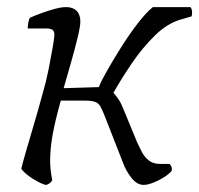

<svg xmlns="http://www.w3.org/2000/svg" viewBox="-20 -520 560 540"><path d="M111 0Q105 0 94.5 -5Q84 -10 72 -17.5Q60 -25 51 -33Q42 -41 40 -46Q43 -59 52 -90.5Q61 -122 74 -165.5Q87 -209 100 -257Q110 -291 117 -326.5Q124 -362 128.5 -388.5Q133 -415 133 -422Q133 -433 127 -436.5Q121 -440 110 -440H58Q58 -448 59.5 -456Q61 -464 64 -470Q82 -478 100.5 -484.5Q119 -491 136 -495.5Q153 -500 166 -500Q185 -500 195.5 -489.5Q206 -479 206 -459Q206 -446 198 -413Q190 -380 179 -341.5Q168 -303 159 -272L258 -275Q263 -289 280.5 -320Q298 -351 321 -387.5Q344 -424 368 -455Q392 -486 410 -500H516Q519 -496 520 -489.5Q521 -483 519 -474L488 -465Q450 -454 415 -419.5Q380 -385 350.5 -341.5Q321 -298 299 -259Q308 -249 314.5 -239Q321 -229 328 -211L366 -119Q371 -109 378 -94.5Q385 -80 397.5 -69.5Q410 -59 430 -59H457Q459 -57 461.5 -52.5Q464 -48 463 -40Q455 -30 440.5 -21Q426 -12 410.5 -6Q395 0 384 0Q365 0 349.5 -20Q334 -40 326 -62L274 -195Q268 -210 263 -219.5Q258 -229 248.5 -233Q239 -237 219 -237H151Q135 -180 128 -141Q121 -102 121 -68Q121 -55 122.5 -41.5Q124 -28 127 -13Q125 -10 122.5 -7Q120 -4 111 0Z"/></svg>

Font: Texturina 12pt Thin
Style: Italic
Weight: 250
Italic angle: -11°
Designer: Guillermo Torres Carreño
Foundry: Omnibus-Type
Version: Version 1.002